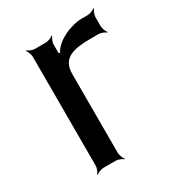

<svg xmlns="http://www.w3.org/2000/svg" viewBox="-133 -586 617 677"><g transform="rotate(-30 175.5 -247.0)"><path d="M163 -430V-464C163 -473 169 -488 174 -493L172 -495C167 -490 152 -484 143 -484H98C89 -484 74 -490 69 -495L67 -493C72 -488 78 -473 78 -464V-20C78 -11 72 4 67 9L69 11C74 6 89 0 98 0H148C157 0 172 6 177 11L179 9C174 4 168 -11 168 -20V-341C168 -407 217 -417 289 -417H319C328 -417 343 -411 348 -406L350 -408C345 -413 339 -428 339 -437V-474C339 -483 345 -498 350 -503L348 -505C343 -500 328 -494 319 -494H295C251 -494 186 -466 168 -427C168 -427 164 -429 164 -429L167 -428C167 -428 163 -430 163 -430Z"/></g></svg>

Font: Gamestation Storm
Style: Regular
Weight: 400
Designer: Jonas Hecksher
Foundry: Jonas Hecksher, Playtypeª, e-types AS
Version: Version 1.003